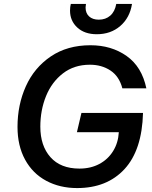

<svg xmlns="http://www.w3.org/2000/svg" viewBox="-20 -945 771 976"><path d="M651 -925Q640 -855 591.5 -813Q543 -771 472 -771Q410 -771 373 -805Q336 -839 336 -891Q336 -910 340 -925H417Q415 -913 415 -907Q415 -878 433 -861.5Q451 -845 482 -845Q517 -845 540.5 -865.5Q564 -886 571 -925ZM69 -300Q69 -412 111.5 -506.5Q154 -601 238 -658Q322 -715 440 -715Q546 -715 623.5 -660.5Q701 -606 724 -496H602Q586 -557 541.5 -586.5Q497 -616 437 -616Q357 -616 300 -572Q243 -528 214 -456.5Q185 -385 185 -301Q185 -204 236.5 -146Q288 -88 384 -88Q441 -88 485 -111.5Q529 -135 555 -177Q581 -219 584 -273H371L394 -371H707Q702 -182 613 -85.5Q524 11 372 11Q284 11 215 -26Q146 -63 107.5 -133.5Q69 -204 69 -300Z"/></svg>

Font: CBA Beacon Sans Bold
Style: Italic
Weight: 700
Italic angle: -13°
Designer: Wei Huang
Foundry: Wei Huang
Version: Version 1.002